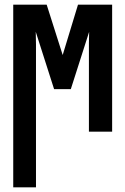

<svg xmlns="http://www.w3.org/2000/svg" viewBox="-20 -567 540 827"><path d="M135 240V-321Q135 -348 135 -375.5Q135 -403 134 -430L213 -183H285L364 -430Q363 -407 363 -382Q363 -357 363 -332V0H463V-547H316L250 -330L181 -547H37V240Z"/></svg>

Font: Noto Sans Mono UI Condensed
Style: Bold
Weight: 700
Width: 3
Designer: Monotype Design team
Foundry: Monotype Imaging Inc.
Version: 1.000